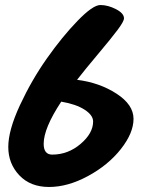

<svg xmlns="http://www.w3.org/2000/svg" viewBox="-20 -762 582 765"><path d="M474 -689Q474 -677 449 -643.5Q424 -610 371 -547Q318 -484 287 -444Q376 -433 444 -389Q512 -345 512 -288.5Q512 -232 461.5 -168Q411 -104 330.5 -60.5Q250 -17 175.5 -17Q101 -17 57 -63.5Q13 -110 13 -176.5Q13 -243 59.5 -343Q106 -443 167 -529.5Q228 -616 289 -679Q350 -742 380 -742Q410 -742 442 -725.5Q474 -709 474 -689ZM188 -146Q251 -146 301 -188.5Q351 -231 351 -278Q351 -303 317 -325Q283 -347 224 -357Q154 -251 154 -189Q154 -146 188 -146Z"/></svg>

Font: Kalam
Style: Bold
Weight: 700
Version: Version 2.001;PS 1.0;hotconv 1.0.79;makeotf.lib2.5.61930; tt